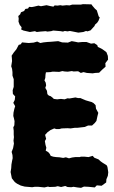

<svg xmlns="http://www.w3.org/2000/svg" viewBox="-20 -884 550 924"><path d="M80 9 62 0 51 -8 37 -26 31 -56 34 -75 35 -92 38 -109 41 -123 40 -138 36 -153 43 -171 47 -193 45 -207 47 -224 46 -236V-255L44 -271L49 -281L50 -301L47 -315L44 -326L45 -342L49 -360L53 -373L44 -389L51 -403L53 -420L42 -432L41 -450L46 -466V-480V-503L40 -520V-537L38 -553L34 -565L38 -590L37 -606L36 -616L46 -631L59 -647L70 -668L80 -671L86 -680L118 -677L142 -679L159 -684L174 -677L189 -680L208 -682L225 -683L260 -686L279 -680L307 -679L325 -686L342 -683L356 -680L377 -682H396L418 -674L434 -676L448 -667L451 -658L466 -651L473 -647L492 -633L499 -615L500 -597L487 -580L488 -563L471 -548L457 -534L438 -533L426 -531L398 -533L382 -537L369 -533L356 -541L334 -540L326 -542L306 -539L291 -540L280 -542L265 -538L243 -539H232L222 -537L201 -536L199 -525L198 -509L194 -497L200 -486L202 -473L198 -461L206 -447L208 -431L215 -424L224 -421L233 -414L239 -408L255 -406L273 -408L291 -406L305 -411L314 -410L343 -415L356 -412H367L381 -406L393 -401L410 -396L421 -393L430 -388L440 -378L442 -361L453 -341L449 -325L444 -302L436 -292L423 -280H404L388 -273L370 -271L353 -269H340L320 -266L305 -267L277 -266L266 -263H250L241 -266L223 -258L209 -248L197 -235L202 -216L196 -205L199 -187L203 -173L200 -159L212 -152L219 -144L224 -134L236 -130L250 -128L266 -127L284 -124L297 -127L312 -122L327 -126L342 -128H364L369 -130H387L406 -128L426 -134L434 -125L454 -117L465 -107L475 -100L493 -89L497 -81L501 -55L499 -38L492 -21L491 -6L469 10L446 8L436 18L406 15L384 14L370 20L352 18L334 15L323 17L305 16L294 11L274 16L258 12L246 15L218 16L211 14L194 18L164 15H147L135 17L99 14ZM124 -730 93 -737 82 -742 84 -753 75 -764 69 -780 70 -794 68 -807 77 -815 81 -825 96 -831 102 -841 115 -843 120 -851 133 -850 144 -852 165 -857 177 -854 204 -859 221 -855 237 -852 243 -858 257 -857 270 -859 281 -857 300 -859 315 -858 328 -862H336H370L379 -864L420 -863L425 -856L437 -842L446 -834L455 -805L460 -800L454 -784L448 -775L437 -765L435 -759L416 -738L401 -733L394 -735L381 -730L357 -727L327 -733L316 -735L305 -733L292 -735L283 -732L272 -734L249 -736L236 -737L226 -734L208 -732L200 -734L174 -732L157 -730L148 -734Z"/></svg>

Font: Winky Rough
Style: Bold
Weight: 700
Designer: Simon Atzbach
Foundry: typofactur
Version: Version 1.206; ttfautohint (v1.8.4.7-5d5b)